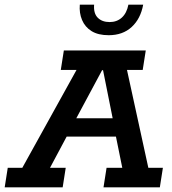

<svg xmlns="http://www.w3.org/2000/svg" viewBox="-51 -798 733 818"><path d="M-31 0 -18 -83H44L275 -500H208L221 -583H570L557 -500H490L581 -83H643L630 0H390L403 -83H470L443 -216H233L162 -83H229L216 0ZM274 -294H429L388 -499H384ZM412 -648Q367 -648 339 -665.5Q311 -683 298.5 -713Q286 -743 289 -778H350Q347 -741 365.5 -722.5Q384 -704 416 -704Q447 -704 468 -723Q489 -742 496 -778H559Q548 -718 510 -683Q472 -648 412 -648Z"/></svg>

Font: Rokkitt SemiBold SemiBold
Style: Italic
Weight: 600
Italic angle: -9°
Version: Version 3.103